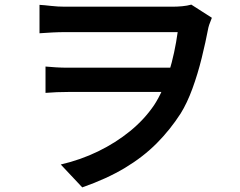

<svg xmlns="http://www.w3.org/2000/svg" viewBox="-20 -756 1040 831"><path d="M151 -735Q170 -734 200 -730.5Q230 -727 261 -727Q278 -727 314.5 -727Q351 -727 398.5 -727Q446 -727 497.5 -727Q549 -727 595.5 -727Q642 -727 676.5 -727Q711 -727 725 -727Q747 -727 768.5 -729Q790 -731 808 -736L897 -679Q894 -670 889.5 -659.5Q885 -649 882 -637Q870 -574 853 -505Q836 -436 813 -373Q790 -310 762 -265Q717 -195 658.5 -136Q600 -77 521 -29.5Q442 18 336 55L243 -44Q329 -64 405 -101Q481 -138 543 -188.5Q605 -239 647 -301Q666 -330 682.5 -366.5Q699 -403 711.5 -444Q724 -485 733.5 -529Q743 -573 749 -617Q734 -617 697 -617Q660 -617 610.5 -617Q561 -617 507 -617Q453 -617 403.5 -617Q354 -617 316.5 -617Q279 -617 262 -617Q236 -617 206.5 -615.5Q177 -614 151 -612ZM748 -358Q729 -358 692 -358Q655 -358 608 -358Q561 -358 511 -358Q461 -358 414.5 -358Q368 -358 331.5 -358Q295 -358 276 -358Q249 -358 225.5 -357Q202 -356 177 -354V-468Q198 -466 223 -464.5Q248 -463 272 -463Q291 -463 329 -463Q367 -463 415.5 -463Q464 -463 516 -463Q568 -463 615.5 -463Q663 -463 700 -463Q737 -463 755 -463Z"/></svg>

Font: Noto Sans SC SemiBold
Style: Regular
Weight: 600
Designer: Ryoko NISHIZUKA 西塚涼子 (kana, bopomofo & ideographs); Paul D. Hunt (Latin, Greek & Cyrillic); Sandoll Communications 산돌커뮤니
Foundry: Adobe
Version: Version 2.004-H2;hotconv 1.0.118;makeotfexe 2.5.65603